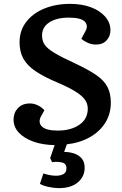

<svg xmlns="http://www.w3.org/2000/svg" viewBox="-20 -735 632 991"><path d="M284 236Q260 236 231.5 230Q203 224 186 214L204 160Q217 165 235 168.5Q253 172 269 172Q292 172 307.5 163.5Q323 155 323 133Q323 109 299.5 103.5Q276 98 249 102L239 81L262 14Q200 13 152.5 -4Q105 -21 77.5 -50Q50 -79 50 -118Q50 -153 72.5 -177Q95 -201 134 -201Q156 -201 176 -191Q196 -181 209 -166L192 -135Q175 -103 196.5 -82Q218 -61 278 -61Q346 -61 389.5 -91Q433 -121 433 -174Q433 -199 419 -219.5Q405 -240 372 -261Q339 -282 281 -307Q207 -338 163.5 -367.5Q120 -397 100.5 -432.5Q81 -468 81 -517Q81 -577 115 -621.5Q149 -666 208 -690.5Q267 -715 342 -715Q403 -715 449.5 -697.5Q496 -680 523 -649Q550 -618 550 -579Q550 -548 530 -526.5Q510 -505 476 -505Q453 -505 433 -514Q413 -523 400 -535L421 -574Q437 -603 417.5 -623.5Q398 -644 335 -644Q272 -644 234.5 -619.5Q197 -595 197 -552Q197 -525 210 -505Q223 -485 260 -462.5Q297 -440 369 -407Q437 -375 477 -347.5Q517 -320 534.5 -286.5Q552 -253 552 -205Q552 -147 523.5 -101.5Q495 -56 444 -27Q393 2 325 10L311 49Q336 49 360.5 56.5Q385 64 401 82Q417 100 417 131Q417 176 382 206Q347 236 284 236Z"/></svg>

Font: Literata 7pt SemiBold
Style: Italic
Weight: 600
Italic angle: -2°
Designer: Latin by Veronika Burian and Jose Scaglione. Greek by Irene Vlachou. Cyrillic by Vera Evstafieva
Foundry: TypeTogether
Version: Version 3.002